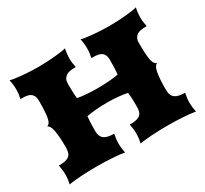

<svg xmlns="http://www.w3.org/2000/svg" viewBox="-142 -912 1200 1122"><g transform="rotate(-30 458.5 -351.5)"><path d="M32.7 0Q35.6 -12.2 37.8 -29.5Q40 -46.9 40 -65.4Q40 -82.5 37.6 -98.9Q35.2 -115.2 32.7 -127Q57.1 -127 74 -130.4Q90.8 -133.8 101.6 -141.8Q112.3 -149.9 116.9 -163.8Q121.6 -177.7 121.6 -198.7Q121.6 -239.7 119.4 -269Q117.2 -298.3 113 -317.4Q108.9 -336.4 102.5 -346.4Q96.2 -356.4 87.9 -358.9Q96.7 -361.8 103 -369.4Q109.4 -377 113.5 -394Q117.7 -411.1 119.6 -439.7Q121.6 -468.3 121.6 -513.2Q121.6 -532.7 116 -544.9Q110.4 -557.1 100.1 -564.2Q89.8 -571.3 75.2 -573.7Q60.5 -576.2 42.5 -576.2H32.7Q35.2 -587.9 37.6 -603.3Q40 -618.7 40 -635.7Q40 -653.8 37.8 -672.4Q35.6 -690.9 32.7 -703.1Q42 -699.7 61.8 -696.8Q81.5 -693.8 107.2 -691.4Q132.8 -689 162.1 -687.5Q191.4 -686 219.2 -686Q247.1 -686 276.1 -687.5Q305.2 -689 330.8 -691.4Q356.4 -693.8 376.5 -696.8Q396.5 -699.7 406.2 -703.1Q403.3 -690.9 401.1 -672.4Q398.9 -653.8 398.9 -635.7Q398.9 -618.7 401.4 -603.3Q403.8 -587.9 406.2 -576.2H397Q380.4 -576.2 366 -573.7Q351.6 -571.3 340.8 -564.2Q330.1 -557.1 323.7 -544.9Q317.4 -532.7 317.4 -513.2Q317.4 -479.5 318.4 -456.1Q319.3 -432.6 321.8 -415.5Q349.6 -410.2 385.3 -407.7Q420.9 -405.3 459 -405.3Q497.1 -405.3 532.5 -408Q567.9 -410.6 595.7 -416Q598.1 -433.1 599.1 -456.8Q600.1 -480.5 600.1 -513.2Q600.1 -532.7 594.5 -544.9Q588.9 -557.1 578.6 -564.2Q568.4 -571.3 553.7 -573.7Q539.1 -576.2 521 -576.2H511.2Q513.7 -587.9 516.1 -603.3Q518.6 -618.7 518.6 -635.7Q518.6 -653.8 516.4 -672.4Q514.2 -690.9 511.2 -703.1Q520.5 -699.7 540.3 -696.8Q560.1 -693.8 585.7 -691.4Q611.3 -689 640.6 -687.5Q669.9 -686 697.8 -686Q725.6 -686 754.6 -687.5Q783.7 -689 809.3 -691.4Q835 -693.8 855 -696.8Q875 -699.7 884.8 -703.1Q881.8 -690.9 879.6 -672.4Q877.4 -653.8 877.4 -635.7Q877.4 -618.7 879.9 -603.3Q882.3 -587.9 884.8 -576.2H875.5Q858.9 -576.2 844.5 -573.7Q830.1 -571.3 819.3 -564.2Q808.6 -557.1 802.2 -544.9Q795.9 -532.7 795.9 -513.2Q795.9 -468.3 797.9 -439.7Q799.8 -411.1 804 -394Q808.1 -377 814.5 -369.4Q820.8 -361.8 829.6 -358.9Q821.3 -356.4 814.9 -346.4Q808.6 -336.4 804.4 -317.4Q800.3 -298.3 798.1 -269Q795.9 -239.7 795.9 -198.7Q795.9 -177.7 801.5 -163.8Q807.1 -149.9 818.4 -141.8Q829.6 -133.8 846.2 -130.4Q862.8 -127 884.8 -127Q882.3 -115.2 879.9 -98.9Q877.4 -82.5 877.4 -65.4Q877.4 -46.9 879.6 -29.5Q881.8 -12.2 884.8 0Q870.6 -2.9 849.1 -5.1Q827.6 -7.3 802.2 -9Q776.9 -10.7 749.8 -11.5Q722.7 -12.2 697.8 -12.2Q672.9 -12.2 645.8 -11.5Q618.7 -10.7 593.3 -9Q567.9 -7.3 546.4 -5.1Q524.9 -2.9 511.2 0Q514.2 -12.2 516.4 -29.5Q518.6 -46.9 518.6 -65.4Q518.6 -82.5 516.1 -98.9Q513.7 -115.2 511.2 -127Q535.6 -127 552.5 -130.4Q569.3 -133.8 580.1 -141.8Q590.8 -149.9 595.5 -163.8Q600.1 -177.7 600.1 -198.7Q600.1 -256.8 595.7 -293Q567.9 -298.8 532.7 -302Q497.6 -305.2 459 -305.2Q422.4 -305.2 386.2 -302.2Q350.1 -299.3 321.8 -293.9Q317.4 -257.8 317.4 -198.7Q317.4 -177.7 323 -163.8Q328.6 -149.9 339.8 -141.8Q351.1 -133.8 367.7 -130.4Q384.3 -127 406.2 -127Q403.8 -115.2 401.4 -98.9Q398.9 -82.5 398.9 -65.4Q398.9 -46.9 401.1 -29.5Q403.3 -12.2 406.2 0Q392.1 -2.9 370.6 -5.1Q349.1 -7.3 323.7 -9Q298.3 -10.7 271.2 -11.5Q244.1 -12.2 219.2 -12.2Q194.3 -12.2 167.2 -11.5Q140.1 -10.7 114.7 -9Q89.4 -7.3 67.9 -5.1Q46.4 -2.9 32.7 0Z"/></g></svg>

Font: Arbutus
Style: Regular
Weight: 400
Designer: Karolina Lach
Foundry: Sorkin Type Co.
Version: Version 1.002